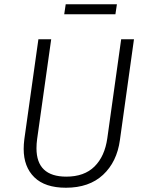

<svg xmlns="http://www.w3.org/2000/svg" viewBox="-20 -869 690 900"><path d="M542 -212Q528 -110 463 -49.5Q398 11 289 11Q191 11 141 -38Q91 -87 91 -171Q91 -192 94 -216L160 -685H220L154 -217Q151 -195 151 -174Q151 -41 291 -41Q375 -41 423 -88.5Q471 -136 483 -221L548 -685H608ZM281 -802 288 -849H528L521 -802Z"/></svg>

Font: FiraGO Light
Style: Italic
Weight: 300
Italic angle: -8°
Designer: bBox Type GmbH
Foundry: bBox Type GmbH
Version: Version 1.001